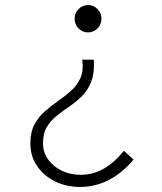

<svg xmlns="http://www.w3.org/2000/svg" viewBox="-20 -520 640 759"><path d="M351 -284Q354 -232 341 -198Q328 -164 305 -141Q282 -118 255.5 -100Q229 -82 205 -63Q181 -44 165.5 -18.5Q150 7 150 47Q150 82 170 110Q190 138 223.5 154.5Q257 171 299 171Q348 171 390 147Q432 123 470 76L508 111Q463 164 410 191.5Q357 219 297 219Q241 219 196.5 196.5Q152 174 126 135.5Q100 97 100 47Q100 2 116.5 -28.5Q133 -59 158.5 -81Q184 -103 211.5 -122Q239 -141 262.5 -162.5Q286 -184 298.5 -213Q311 -242 305 -284ZM328 -500Q350 -500 365.5 -484Q381 -468 381 -446Q381 -423 365.5 -407.5Q350 -392 328 -392Q306 -392 290.5 -407.5Q275 -423 275 -446Q275 -468 290.5 -484Q306 -500 328 -500Z"/></svg>

Font: Red Hat Mono
Style: Regular
Weight: 300
Monospace: yes
Designer: Pentagram, MCKL
Foundry: Pentagram, MCKL
Version: Version 1.023